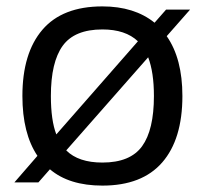

<svg xmlns="http://www.w3.org/2000/svg" viewBox="-20 -570 640 600"><path d="M97 -83Q50 -153 50 -270Q50 -404 112.5 -477Q175 -550 300 -550Q400 -550 463 -499L499 -540H574L501 -457Q550 -387 550 -270Q550 -135 487 -62.5Q424 10 300 10Q196 10 136 -41L100 0H25ZM300 -62Q387 -62 424 -113Q461 -164 461 -270Q461 -344 443 -391L187 -100Q225 -62 300 -62ZM139 -270Q139 -194 156 -150L411 -441Q372 -478 300 -478Q213 -478 176 -427Q139 -376 139 -270Z"/></svg>

Font: Encode Sans Normal
Style: Regular
Weight: 400
Designer: Pablo Impallari, Andres Torresi
Foundry: Pablo Impallari, Andres Torresi
Version: Version 1.000; ttfautohint (v1.00) -l 8 -r 50 -G 200 -x 14 -